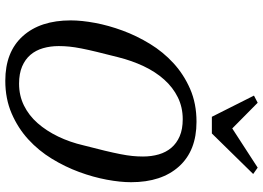

<svg xmlns="http://www.w3.org/2000/svg" viewBox="-154 -827 993 725"><g transform="rotate(90 342.5 -464.5)"><path d="M296 -40Q341 -40 378.5 -58.5Q416 -77 445 -110Q474 -143 495.5 -187.5Q517 -232 529 -284Q541 -330 549 -363.5Q557 -397 562 -422.5Q567 -448 569 -468Q571 -488 571 -508Q571 -540 563 -567.5Q555 -595 538 -615Q521 -635 494.5 -646.5Q468 -658 430 -658Q385 -658 347.5 -639.5Q310 -621 280.5 -588Q251 -555 230 -510.5Q209 -466 196 -414Q184 -367 176 -334Q168 -301 163 -275.5Q158 -250 156 -230Q154 -210 154 -190Q154 -158 162 -130.5Q170 -103 187 -83Q204 -63 231 -51.5Q258 -40 296 -40ZM285 12Q176 12 116.5 -54Q57 -120 57 -235Q57 -276 66.5 -327Q76 -378 95.5 -431Q115 -484 145.5 -534Q176 -584 218.5 -623Q261 -662 316 -686Q371 -710 440 -710Q549 -710 608.5 -644Q668 -578 668 -463Q668 -422 658.5 -371Q649 -320 629.5 -267Q610 -214 579.5 -164Q549 -114 506.5 -75Q464 -36 408.5 -12Q353 12 285 12ZM341 -927 368 -941 465 -845 613 -941 637 -924 484 -768H421Z"/></g></svg>

Font: IBM Plex Serif Text
Style: Italic
Weight: 450
Italic angle: -14°
Designer: Mike Abbink, Paul van der Laan, Pieter van Rosmalen
Foundry: Bold Monday
Version: Version 3.001